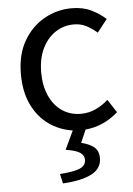

<svg xmlns="http://www.w3.org/2000/svg" viewBox="-56 -599 621 895"><g transform="rotate(-5 254.5 -152.0)"><path d="M202 253 192 208Q263 203 288.5 190Q314 177 314 152Q314 131 294.5 118Q275 105 228 98L269 11Q207 2 157.5 -33.5Q108 -69 79.5 -129Q51 -189 51 -271Q51 -362 87.5 -425.5Q124 -489 184 -523Q244 -557 313 -557Q366 -557 404.5 -538Q443 -519 472 -493L425 -433Q401 -454 375 -467.5Q349 -481 317 -481Q268 -481 229 -454.5Q190 -428 168 -381Q146 -334 146 -271Q146 -209 167 -162Q188 -115 226 -89Q264 -63 314 -63Q352 -63 384.5 -78.5Q417 -94 442 -117L482 -56Q415 4 329 12L303 72Q341 81 362.5 98.5Q384 116 384 150Q384 199 337 223.5Q290 248 202 253Z"/></g></svg>

Font: Chiron Sans HK TT
Style: Regular
Weight: 400
Designer: Ryoko NISHIZUKA 西塚涼子 (kana, bopomofo & ideographs); Paul D. Hunt (Latin, Greek & Cyrillic); Sandoll Communications 산돌커뮤니
Foundry: Adobe
Version: Version 2.022;hotconv 1.0.109;makeotfexe 2.5.65596